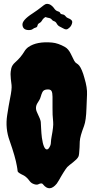

<svg xmlns="http://www.w3.org/2000/svg" viewBox="-20 -959 496 1005"><path d="M128.9 -712.9Q172.9 -743.2 252 -736.3Q284.2 -733.4 320.3 -712.9Q337.9 -703.1 350.6 -677.2Q363.3 -651.4 368.2 -641.6Q373 -631.8 380.9 -627.4Q388.7 -623 395 -615.2Q401.4 -607.4 408.7 -590.3Q416 -573.2 421.9 -550.8Q437.5 -499 435.5 -463.9Q433.6 -428.7 432.6 -392.6Q430.7 -328.1 419.9 -299.8Q409.2 -271.5 403.8 -252.4Q398.4 -233.4 397.5 -217.8Q396.5 -202.1 396.5 -187.5Q394.5 -148.4 391.1 -140.6Q387.7 -132.8 379.9 -125Q372.1 -117.2 362.8 -109.9Q353.5 -102.5 344.7 -95.7Q335.9 -88.9 332 -84.5Q328.1 -80.1 322.8 -72.3Q317.4 -64.5 312 -55.7Q306.6 -46.9 302.2 -39.6Q297.9 -32.2 295.9 -28.8Q293.9 -25.4 289.1 -16.6Q284.2 -7.8 277.3 2Q239.3 48.8 205.1 5.9Q202.1 1 195.8 1Q189.5 1 181.2 5.4Q172.9 9.8 158.2 4.9Q143.6 0 135.3 -11.2Q127 -22.5 119.6 -29.3Q112.3 -36.1 105.5 -40Q98.6 -43.9 91.8 -46.9Q73.2 -56.6 72.3 -63Q71.3 -69.3 70.8 -75.2Q70.3 -81.1 68.4 -89.8Q60.5 -136.7 30.3 -222.7Q6.8 -287.1 17.6 -356.4Q25.4 -407.2 32.2 -441.4Q43 -493.2 40.5 -513.7Q38.1 -534.2 36.6 -546.4Q35.2 -558.6 35.2 -571.3Q35.2 -584 39.1 -601.1Q43 -618.2 59.1 -632.3Q75.2 -646.5 86.9 -660.6Q98.6 -674.8 107.4 -689.5Q116.2 -704.1 128.9 -712.9ZM177.7 -421.9Q161.1 -397.5 173.8 -371.1Q192.4 -333 193.4 -320.8Q194.3 -308.6 195.3 -285.6Q196.3 -262.7 199.2 -238.3Q208 -176.8 225.6 -176.8Q235.4 -176.8 244.1 -199.2Q246.1 -204.1 246.6 -215.8Q247.1 -227.5 250 -243.2Q260.7 -298.8 258.3 -320.3Q255.9 -341.8 255.4 -358.4Q254.9 -375 254.9 -392.6V-452.1Q254.9 -473.6 249.5 -482.9Q244.1 -492.2 226.1 -490.7Q208 -489.3 202.1 -477.1Q196.3 -464.8 193.4 -453.6Q190.4 -442.4 186 -435.5Q181.6 -428.7 177.7 -421.9ZM97.7 -827.1Q93.8 -852.5 150.4 -888.7Q179.7 -908.2 195.3 -920.9Q210.9 -933.6 216.8 -936.5Q226.6 -941.4 241.2 -935.5Q254.9 -927.7 263.2 -915.5Q271.5 -903.3 281.2 -900.4Q291 -897.5 293 -894.5Q294.9 -891.6 296.4 -888.7Q297.9 -885.7 300.8 -885.3Q303.7 -884.8 306.6 -883.8Q316.4 -882.8 322.8 -874.5Q329.1 -866.2 335.9 -864.3Q360.4 -855.5 357.9 -840.8Q355.5 -826.2 345.2 -815.9Q335 -805.7 327.6 -805.2Q320.3 -804.7 312.5 -809.6Q304.7 -814.5 293.9 -819.3Q283.2 -824.2 277.3 -835Q271.5 -845.7 263.7 -847.7Q255.9 -849.6 251 -856.4Q246.1 -863.3 234.9 -865.2Q223.6 -867.2 220.7 -869.1Q217.8 -871.1 210.4 -864.7Q203.1 -858.4 199.2 -850.6Q195.3 -842.8 186.5 -838.4Q177.7 -834 176.3 -825.2Q174.8 -816.4 166.5 -814.5Q158.2 -812.5 150.9 -806.6Q143.6 -800.8 126 -801.8Q100.6 -803.7 97.7 -827.1Z"/></svg>

Font: Creepster
Style: Regular
Weight: 400
Designer: Font Diner, Inc
Foundry: Font Diner, Inc
Version: Version 1.002